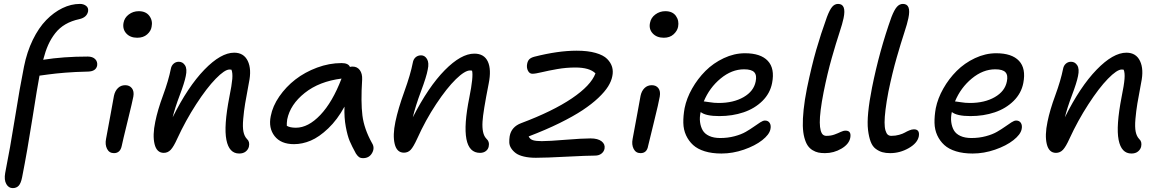

<svg xmlns="http://www.w3.org/2000/svg" viewBox="-20 -780 5996 992"><path d="M45.9 191.9Q24.4 191.9 12.5 170.7Q0.5 149.4 6.8 113.8Q32.2 -13.7 57.4 -171.6Q82.5 -329.6 104 -436Q119.1 -511.7 149.4 -574Q179.7 -636.2 218.8 -676.3Q257.8 -716.3 302.5 -738Q347.2 -759.8 393.1 -759.8Q411.6 -759.8 424.8 -749.8Q438 -739.7 435.1 -721.2Q428.7 -689.9 390.1 -681.2Q349.1 -672.4 318.1 -654.3Q287.1 -636.2 265.4 -608.4Q243.7 -580.6 229 -547.9Q214.4 -515.1 203.1 -471.2Q308.1 -487.8 433.1 -487.8Q458.5 -487.8 471.7 -474.6Q484.9 -461.4 481.9 -440.9Q475.6 -411.6 436 -410.2Q367.7 -408.7 316.9 -404.5Q266.1 -400.4 229.2 -395.3Q192.4 -390.1 184.1 -389.2Q173.8 -336.4 147.7 -169.7Q121.6 -2.9 94.2 136.2Q87.9 167.5 76.4 179.7Q64.9 191.9 45.9 191.9ZM689 -585Q652.8 -585 632.6 -607.2Q612.3 -629.4 618.2 -662.1Q623 -688.5 645.5 -705.3Q668 -722.2 696.8 -722.2Q733.9 -722.2 752 -697.5Q770 -672.9 763.2 -641.1Q759.8 -619.6 740.2 -602.3Q720.7 -585 689 -585ZM568.8 11.2Q544.4 11.2 533.2 -10.7Q522 -32.7 527.8 -62Q541 -130.4 552.5 -195.3Q564 -260.3 568.8 -285.2Q574.2 -310.1 589.4 -325Q604.5 -339.8 627 -339.8Q649.4 -339.8 661.6 -324Q673.8 -308.1 668.9 -280.8Q664.6 -256.8 639.2 -153.6Q613.8 -50.3 608.9 -25.9Q601.1 11.2 568.8 11.2Z M1215.8 13.2Q1163.6 13.2 1149.7 -57.4Q1135.7 -127.9 1165 -278.8Q1177.7 -340.8 1180.2 -372.3Q1182.6 -403.8 1175.8 -419.9Q1172.9 -420.9 1166 -420.9Q1141.1 -420.9 1094.5 -373Q1047.9 -325.2 993.4 -241.2Q939 -157.2 896 -64Q877.4 -22.5 862.3 -6.3Q847.2 9.8 826.2 9.8Q789.6 9.8 778.6 -35.6Q767.6 -81.1 782.2 -150.9Q794.4 -211.4 822.5 -287.6Q850.6 -363.8 862.8 -424.8Q865.7 -440.9 877 -450.9Q888.2 -460.9 903.8 -460.9Q924.3 -460.9 936 -442.4Q947.8 -423.8 939.9 -387.2Q933.1 -352.5 908.4 -287.4Q883.8 -222.2 872.1 -173.8Q950.7 -332 1035.9 -419.9Q1121.1 -507.8 1189.9 -507.8Q1239.7 -507.8 1260.3 -464.8Q1280.8 -421.9 1266.1 -353Q1252.9 -283.2 1246.6 -245.1Q1240.2 -207 1236.6 -165.3Q1232.9 -123.5 1237.8 -99.6Q1242.7 -75.7 1255.9 -62Q1271.5 -48.3 1266.1 -22.9Q1262.7 -7.8 1249.8 2.7Q1236.8 13.2 1215.8 13.2Z M1499 -35.2Q1431.2 -35.2 1398.7 -76.9Q1366.2 -118.7 1378.9 -180.2Q1388.7 -231.9 1423.1 -281.7Q1457.5 -331.5 1506.3 -369.4Q1555.2 -407.2 1618.2 -430.7Q1681.2 -454.1 1744.6 -454.1Q1779.8 -454.1 1788.1 -434.1Q1793 -436 1801.8 -436Q1825.7 -436 1839.1 -417.7Q1852.5 -399.4 1851.1 -369.1Q1843.8 -252.4 1852.5 -183.1Q1861.3 -113.8 1901.9 -41Q1917.5 -16.6 1902.6 10.3Q1887.7 37.1 1856 37.1Q1842.3 37.1 1834.5 31.2Q1826.7 25.4 1818.8 13.2Q1797.9 -24.9 1786.6 -51.5Q1775.4 -78.1 1766.6 -125Q1757.8 -171.9 1759.8 -229Q1723.1 -161.6 1676 -116.7Q1628.9 -71.8 1585.4 -53.5Q1542 -35.2 1499 -35.2ZM1463.9 -163.1Q1460.9 -141.6 1461.9 -129.9Q1478.5 -120.1 1508.8 -120.1Q1572.3 -120.1 1635 -186Q1697.8 -252 1744.6 -374Q1629.4 -359.4 1554.4 -299.8Q1479.5 -240.2 1463.9 -163.1Z M2460 9.8Q2347.2 9.8 2404.8 -275.9Q2426.8 -385.3 2418.9 -415Q2417.5 -415 2414.1 -415.5Q2410.6 -416 2408.7 -416Q2381.8 -416 2335.2 -370.6Q2288.6 -325.2 2233.6 -242.4Q2178.7 -159.7 2135.7 -64Q2115.7 -20.5 2101.8 -5.9Q2087.9 8.8 2066.9 8.8Q2030.3 8.8 2019.3 -36.1Q2008.3 -81.1 2022.9 -150.9Q2037.1 -218.8 2069.1 -307.1Q2101.1 -395.5 2112.8 -456.1Q2115.7 -473.6 2127.2 -483.9Q2138.7 -494.1 2155.8 -494.1Q2174.8 -494.1 2186.3 -474.9Q2197.8 -455.6 2189.9 -419.9Q2183.6 -384.3 2155.3 -308.8Q2127 -233.4 2112.8 -173.8Q2193.4 -331.5 2277.8 -417.2Q2362.3 -502.9 2430.7 -502.9Q2481.4 -502.9 2500.5 -461.9Q2519.5 -420.9 2504.9 -348.1Q2475.6 -199.7 2473.1 -152.3Q2469.2 -88.9 2491.7 -64.9Q2510.7 -47.9 2504.9 -22.9Q2502 -8.3 2490 0.7Q2478 9.8 2460 9.8Z M2748.5 35.2Q2713.4 35.2 2686.8 28.8Q2660.2 22.5 2645.3 11.5Q2630.4 0.5 2621.1 -13.9Q2611.8 -28.3 2611.3 -44.2Q2610.8 -60.1 2613.3 -76.2Q2622.1 -125 2673.3 -144Q2835.9 -205.1 2934.6 -271.7Q3033.2 -338.4 3056.6 -400.9Q3026.4 -431.2 2952.6 -431.2Q2905.3 -431.2 2859.1 -423.1Q2813 -415 2779.5 -407Q2746.1 -398.9 2730.5 -398.9Q2715.8 -398.9 2707.8 -414.6Q2699.7 -430.2 2703.6 -450.2Q2706.5 -465.3 2714.6 -473.6Q2722.7 -481.9 2740.2 -486.8Q2862.8 -518.1 2959.5 -518.1Q3017.1 -518.1 3057.4 -506.6Q3097.7 -495.1 3116.9 -475.6Q3136.2 -456.1 3142.6 -433.6Q3148.9 -411.1 3143.6 -386.2Q3138.7 -360.4 3121.8 -333.3Q3105 -306.2 3071.5 -274.4Q3038.1 -242.7 2990.2 -210.9Q2942.4 -179.2 2871.1 -144Q2799.8 -108.9 2711.4 -75.2Q2718.3 -60.5 2733.6 -55.7Q2749 -50.8 2779.3 -50.8Q2816.4 -50.8 2902.3 -57.9Q2988.3 -64.9 3031.2 -64.9Q3068.8 -64.9 3088.1 -50Q3107.4 -35.2 3103.5 -12.2Q3100.6 3.4 3087.4 13.7Q3074.2 23.9 3054.7 23.9Q3015.6 23.9 2907.7 29.5Q2799.8 35.2 2748.5 35.2Z M3409.7 -585Q3373 -585 3352.3 -607.4Q3331.5 -629.9 3338.4 -662.1Q3343.3 -688.5 3366 -705.3Q3388.7 -722.2 3417.5 -722.2Q3454.6 -722.2 3472.2 -697.8Q3489.7 -673.3 3483.4 -641.1Q3479 -619.6 3459.7 -602.3Q3440.4 -585 3409.7 -585ZM3289.6 11.2Q3265.1 11.2 3253.9 -10.7Q3242.7 -32.7 3248.5 -62Q3261.7 -130.4 3273.2 -195.3Q3284.7 -260.3 3289.6 -285.2Q3294.9 -310.1 3310.1 -325Q3325.2 -339.8 3347.7 -339.8Q3370.1 -339.8 3381.8 -324.2Q3393.6 -308.6 3388.7 -280.8Q3384.3 -252.9 3357.2 -143.1Q3330.1 -33.2 3328.6 -25.9Q3322.3 11.2 3289.6 11.2Z M3707.5 13.2Q3658.7 13.2 3621.3 1.7Q3584 -9.8 3561 -30.8Q3538.1 -51.8 3524.7 -80.8Q3511.2 -109.9 3510.5 -145.3Q3509.8 -180.7 3517.1 -221.2Q3527.3 -272 3555.9 -322.5Q3584.5 -373 3625 -413.6Q3665.5 -454.1 3719.5 -479.5Q3773.4 -504.9 3829.1 -504.9Q3910.2 -504.9 3947 -465.6Q3983.9 -426.3 3969.2 -351.1Q3959 -297.9 3919.2 -258.5Q3879.4 -219.2 3821.8 -199.7Q3764.2 -180.2 3696.3 -180.2Q3626 -180.2 3600.1 -201.2Q3593.8 -173.8 3596.9 -149.4Q3600.1 -125 3610.6 -106.7Q3621.1 -88.4 3644.3 -77.6Q3667.5 -66.9 3701.2 -66.9Q3740.7 -66.9 3775.4 -76.2Q3810.1 -85.4 3833.3 -98.9Q3856.4 -112.3 3875 -125.5Q3893.6 -138.7 3908 -147.9Q3922.4 -157.2 3932.1 -157.2Q3949.2 -157.2 3957 -144.3Q3964.8 -131.3 3960.4 -111.8Q3954.6 -84.5 3918 -55.7Q3881.3 -26.9 3823.5 -6.8Q3765.6 13.2 3707.5 13.2ZM3618.2 -255.9Q3622.6 -255.9 3645.8 -252Q3668.9 -248 3693.4 -248Q3769.5 -248 3822 -278.3Q3874.5 -308.6 3884.3 -358.9Q3891.1 -391.1 3877.2 -406.5Q3863.3 -421.9 3824.2 -421.9Q3760.7 -421.9 3703.1 -374.3Q3645.5 -326.7 3616.2 -255.9Z M4242.2 11.2Q4223.1 11.2 4208 8.1Q4192.9 4.9 4177.7 -4.4Q4162.6 -13.7 4152.6 -28.8Q4142.6 -43.9 4135.7 -69.6Q4128.9 -95.2 4127.9 -129.9Q4127 -164.6 4132.1 -213.9Q4137.2 -263.2 4149.4 -324.2Q4173.3 -439.5 4197 -521.7Q4220.7 -604 4252.4 -691.9Q4266.6 -729.5 4279.5 -744.6Q4292.5 -759.8 4310.1 -759.8Q4354 -759.8 4338.4 -686Q4333 -659.2 4316.7 -609.9Q4300.3 -560.5 4277.6 -481Q4254.9 -401.4 4235.4 -304.2Q4225.1 -252 4220.2 -212.2Q4215.3 -172.4 4215.6 -147.2Q4215.8 -122.1 4220.2 -106.2Q4224.6 -90.3 4231.9 -84.2Q4239.3 -78.1 4249.5 -78.1Q4273.4 -78.1 4291.7 -85Q4310.1 -91.8 4323.7 -98.4Q4337.4 -105 4349.1 -105Q4379.9 -105 4373 -67.9Q4366.7 -35.2 4327.4 -12Q4288.1 11.2 4242.2 11.2Z M4579.1 11.2Q4556.2 11.2 4538.8 6.3Q4521.5 1.5 4504.6 -11Q4487.8 -23.4 4478.5 -47.9Q4469.2 -72.3 4464.8 -108.6Q4460.4 -145 4465.8 -200.4Q4471.2 -255.9 4485.4 -327.1Q4523.4 -517.1 4585.9 -691.9Q4600.6 -729.5 4614 -744.6Q4627.4 -759.8 4645 -759.8Q4689 -759.8 4673.3 -686Q4668 -659.2 4651.9 -610.4Q4635.7 -561.5 4613 -482.7Q4590.3 -403.8 4570.3 -307.1Q4560.1 -253.9 4555.2 -213.6Q4550.3 -173.3 4550.3 -147.7Q4550.3 -122.1 4554.9 -106.2Q4559.6 -90.3 4566.9 -84.2Q4574.2 -78.1 4585 -78.1Q4606.9 -78.1 4625.7 -83.5Q4644.5 -88.9 4655 -95Q4665.5 -101.1 4678.2 -106.4Q4690.9 -111.8 4702.1 -111.8Q4733.4 -111.8 4727.1 -75.2Q4719.7 -40 4674.6 -14.4Q4629.4 11.2 4579.1 11.2Z M5005.4 13.2Q4956.5 13.2 4919.2 1.7Q4881.8 -9.8 4858.9 -30.8Q4835.9 -51.8 4822.5 -80.8Q4809.1 -109.9 4808.3 -145.3Q4807.6 -180.7 4814.9 -221.2Q4825.2 -272 4853.8 -322.5Q4882.3 -373 4922.9 -413.6Q4963.4 -454.1 5017.3 -479.5Q5071.3 -504.9 5127 -504.9Q5208 -504.9 5244.9 -465.6Q5281.7 -426.3 5267.1 -351.1Q5256.8 -297.9 5217 -258.5Q5177.2 -219.2 5119.6 -199.7Q5062 -180.2 4994.1 -180.2Q4923.8 -180.2 4897.9 -201.2Q4891.6 -173.8 4894.8 -149.4Q4897.9 -125 4908.4 -106.7Q4918.9 -88.4 4942.1 -77.6Q4965.3 -66.9 4999 -66.9Q5038.6 -66.9 5073.2 -76.2Q5107.9 -85.4 5131.1 -98.9Q5154.3 -112.3 5172.9 -125.5Q5191.4 -138.7 5205.8 -147.9Q5220.2 -157.2 5230 -157.2Q5247.1 -157.2 5254.9 -144.3Q5262.7 -131.3 5258.3 -111.8Q5252.4 -84.5 5215.8 -55.7Q5179.2 -26.9 5121.3 -6.8Q5063.5 13.2 5005.4 13.2ZM4916 -255.9Q4920.4 -255.9 4943.6 -252Q4966.8 -248 4991.2 -248Q5067.4 -248 5119.9 -278.3Q5172.4 -308.6 5182.1 -358.9Q5189 -391.1 5175 -406.5Q5161.1 -421.9 5122.1 -421.9Q5058.6 -421.9 5001 -374.3Q4943.4 -326.7 4914.1 -255.9Z M5825.7 13.2Q5773.4 13.2 5759.5 -57.4Q5745.6 -127.9 5774.9 -278.8Q5787.6 -340.8 5790 -372.3Q5792.5 -403.8 5785.6 -419.9Q5782.7 -420.9 5775.9 -420.9Q5751 -420.9 5704.3 -373Q5657.7 -325.2 5603.3 -241.2Q5548.8 -157.2 5505.9 -64Q5487.3 -22.5 5472.2 -6.3Q5457 9.8 5436 9.8Q5399.4 9.8 5388.4 -35.6Q5377.4 -81.1 5392.1 -150.9Q5404.3 -211.4 5432.4 -287.6Q5460.4 -363.8 5472.7 -424.8Q5475.6 -440.9 5486.8 -450.9Q5498 -460.9 5513.7 -460.9Q5534.2 -460.9 5545.9 -442.4Q5557.6 -423.8 5549.8 -387.2Q5543 -352.5 5518.3 -287.4Q5493.7 -222.2 5481.9 -173.8Q5560.5 -332 5645.8 -419.9Q5731 -507.8 5799.8 -507.8Q5849.6 -507.8 5870.1 -464.8Q5890.6 -421.9 5876 -353Q5862.8 -283.2 5856.4 -245.1Q5850.1 -207 5846.4 -165.3Q5842.8 -123.5 5847.7 -99.6Q5852.5 -75.7 5865.7 -62Q5881.3 -48.3 5876 -22.9Q5872.6 -7.8 5859.6 2.7Q5846.7 13.2 5825.7 13.2Z"/></svg>

Font: Shantell Sans Irregular
Style: Italic
Weight: 400
Italic angle: -11.31°
Designer: Stephen Nixon, Anya Danilova, Shantell Martin
Foundry: Arrow Type
Version: Version 1.006;[9816181b4]